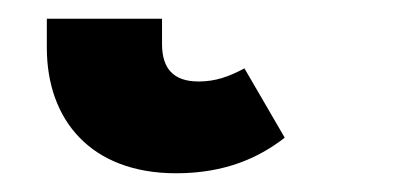

<svg xmlns="http://www.w3.org/2000/svg" viewBox="-20 23 422 205"><path d="M168 208C221 208 257 191 284 170L241 96C224 105 210 110 192 110C165 110 153 96 153 70V43H30V74C30 151 77 208 168 208Z"/></svg>

Font: Fira Sans ExtraBold
Style: Regular
Weight: 800
Designer: bBox Type GmbH & Carrois Corporate GbR & Edenspiekermann AG
Foundry: bBox Type GmbH & Carrois Corporate GbR & Edenspiekermann AG
Version: Version 4.300;PS 004.300;hotconv 1.0.88;makeotf.lib2.5.64775